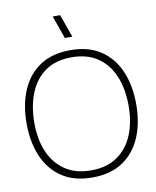

<svg xmlns="http://www.w3.org/2000/svg" viewBox="-101 -1022 908 1114"><g transform="rotate(-10 353.0 -465.0)"><path d="M335 -810 287 -945H331L379 -810ZM353 15Q245.5 15 173.8 -33Q102 -81 66 -165.5Q30 -250 30 -360Q30 -470 66 -554.5Q102 -639 173.8 -687Q245.5 -735 353 -735Q460.5 -735 532.2 -687Q604 -639 640 -554.5Q676 -470 676 -360Q676 -250 640 -165.5Q604 -81 532.2 -33Q460.5 15 353 15ZM353 -27Q445.5 -27 507.2 -69.8Q569 -112.5 600 -187.5Q631 -262.5 631 -360Q631 -457.5 600 -532.8Q569 -608 507.2 -650.5Q445.5 -693 353 -693Q260.5 -693 199.2 -650.5Q138 -608 107 -532.8Q76 -457.5 75 -360Q74 -262.5 105 -187.5Q136 -112.5 198.2 -69.8Q260.5 -27 353 -27Z"/></g></svg>

Font: Manrope ExtraLight
Style: Regular
Weight: 200
Designer: Mikhail Sharanda
Foundry: Mikhail Sharanda
Version: Version 4.505